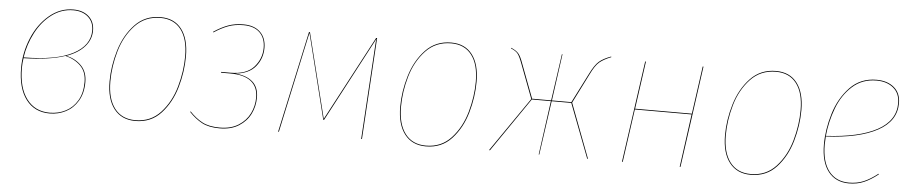

<svg xmlns="http://www.w3.org/2000/svg" viewBox="-36 -746 4627 974"><g transform="rotate(5 2277.0 -259.0)"><path d="M414 -429Q414 -383 382 -347Q350 -311 291 -290Q338 -279 368 -248Q398 -217 398 -165Q398 -109 374.5 -69.5Q351 -30 313 -10.5Q275 9 231 9Q154 9 110.5 -48.5Q67 -106 67 -209Q67 -286 97.5 -360Q128 -434 183 -480.5Q238 -527 306 -527Q355 -527 384.5 -500.5Q414 -474 414 -429ZM75 -263Q241 -264 325.5 -308.5Q410 -353 410 -429Q410 -472 381.5 -497.5Q353 -523 306 -523Q246 -523 197 -486.5Q148 -450 116.5 -390Q85 -330 75 -263ZM75 -259Q71 -234 71 -209Q71 -108 113.5 -51.5Q156 5 231 5Q275 5 312 -14Q349 -33 371.5 -71Q394 -109 394 -165Q394 -217 364 -247Q334 -277 286 -289Q206 -262 75 -259Z M520 -180Q520 -258 544 -338Q568 -418 619.5 -472.5Q671 -527 750 -527Q820 -527 857.5 -478Q895 -429 895 -340Q895 -262 872 -182Q849 -102 798 -46.5Q747 9 667 9Q597 9 558.5 -40.5Q520 -90 520 -180ZM891 -340Q891 -428 854.5 -475.5Q818 -523 750 -523Q672 -523 621 -469Q570 -415 547 -336Q524 -257 524 -180Q524 -92 561 -43.5Q598 5 667 5Q745 5 795.5 -50Q846 -105 868.5 -184.5Q891 -264 891 -340Z M1288 -417Q1288 -363 1254.5 -322Q1221 -281 1151 -275Q1208 -271 1240 -243.5Q1272 -216 1272 -163Q1272 -119 1253 -80Q1234 -41 1194.5 -16Q1155 9 1097 9Q1041 9 1006.5 -9.5Q972 -28 941 -61L943 -64Q974 -31 1008 -13Q1042 5 1097 5Q1154 5 1192.5 -19.5Q1231 -44 1249.5 -82Q1268 -120 1268 -163Q1268 -217 1232.5 -245Q1197 -273 1127 -273H1079L1080 -277H1127Q1209 -277 1246.5 -319.5Q1284 -362 1284 -417Q1284 -467 1255 -495Q1226 -523 1172 -523Q1129 -523 1095 -510.5Q1061 -498 1023 -473L1021 -476Q1060 -502 1094.5 -514.5Q1129 -527 1172 -527Q1227 -527 1257.5 -497.5Q1288 -468 1288 -417Z M1821 0H1817L1846 -469Q1847 -480 1847.5 -491.5Q1848 -503 1850 -513L1621 -80H1617L1509 -513L1500 -473L1398 0H1394L1506 -517H1511L1619 -85L1848 -517H1853Z M2000 -180Q2000 -258 2024 -338Q2048 -418 2099.5 -472.5Q2151 -527 2230 -527Q2300 -527 2337.5 -478Q2375 -429 2375 -340Q2375 -262 2352 -182Q2329 -102 2278 -46.5Q2227 9 2147 9Q2077 9 2038.5 -40.5Q2000 -90 2000 -180ZM2371 -340Q2371 -428 2334.5 -475.5Q2298 -523 2230 -523Q2152 -523 2101 -469Q2050 -415 2027 -336Q2004 -257 2004 -180Q2004 -92 2041 -43.5Q2078 5 2147 5Q2225 5 2275.5 -50Q2326 -105 2348.5 -184.5Q2371 -264 2371 -340Z M3045 -524Q3007 -509 2986 -491.5Q2965 -474 2942 -426L2867 -277L2972 0H2968L2863 -275H2763L2724 0H2721L2759 -275H2662L2473 0H2468L2659 -277L2594 -449Q2580 -487 2569.5 -500.5Q2559 -514 2534 -524L2535 -527Q2561 -516 2573 -502Q2585 -488 2598 -451L2663 -279H2760L2794 -517H2797L2764 -279H2863L2938 -427Q2962 -476 2983.5 -494.5Q3005 -513 3044 -527Z M3476 -270H3187L3149 0H3145L3218 -517H3222L3188 -274H3477L3511 -517H3515L3443 0H3439Z M3654 -180Q3654 -258 3678 -338Q3702 -418 3753.5 -472.5Q3805 -527 3884 -527Q3954 -527 3991.5 -478Q4029 -429 4029 -340Q4029 -262 4006 -182Q3983 -102 3932 -46.5Q3881 9 3801 9Q3731 9 3692.5 -40.5Q3654 -90 3654 -180ZM4025 -340Q4025 -428 3988.5 -475.5Q3952 -523 3884 -523Q3806 -523 3755 -469Q3704 -415 3681 -336Q3658 -257 3658 -180Q3658 -92 3695 -43.5Q3732 5 3801 5Q3879 5 3929.5 -50Q3980 -105 4002.5 -184.5Q4025 -264 4025 -340Z M4164 -218Q4162 -188 4162 -177Q4162 -89 4198.5 -42Q4235 5 4301 5Q4342 5 4375.5 -9Q4409 -23 4447 -53L4449 -50Q4411 -20 4377 -5.5Q4343 9 4301 9Q4234 9 4196 -39Q4158 -87 4158 -177Q4158 -253 4182.5 -334Q4207 -415 4260.5 -471Q4314 -527 4396 -527Q4451 -527 4485 -498.5Q4519 -470 4519 -418Q4519 -327 4425.5 -276.5Q4332 -226 4164 -218ZM4164 -221Q4332 -230 4423.5 -279.5Q4515 -329 4515 -418Q4515 -468 4482 -495.5Q4449 -523 4396 -523Q4323 -523 4273 -477.5Q4223 -432 4197 -363Q4171 -294 4164 -221Z"/></g></svg>

Font: Fira Sans Condensed Four
Style: Italic
Weight: 100
Width: 3
Italic angle: -8°
Designer: bBox Type GmbH & Carrois Corporate GbR & Edenspiekermann AG
Foundry: bBox Type GmbH & Carrois Corporate GbR & Edenspiekermann AG
Version: Version 4.301